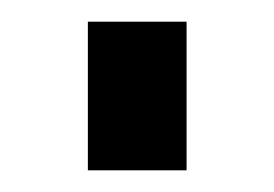

<svg xmlns="http://www.w3.org/2000/svg" viewBox="-20 -400 253 177"><path d="M152 -380H61V-243H152Z"/></svg>

Font: RT Raleway SemiBold
Style: Regular
Weight: 400
Designer: Matt McInerney, Pablo Impallari, Rodrigo Fuenzalida — Edited by Milan Moffatt in April 2016
Foundry: Matt McInerney, Pablo Impallari, Rodrigo Fuenzalida — Edited by Milan Moffatt in April 2016
Version: Version 3.001